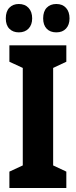

<svg xmlns="http://www.w3.org/2000/svg" viewBox="-20 -941 379 961"><path d="M312 0H27V-82L94 -113V-601L27 -632V-714H312V-632L246 -601V-113L312 -82ZM9 -849Q9 -884 27 -902.5Q45 -921 74 -921Q105 -921 123 -901.5Q141 -882 141 -849Q141 -817 123 -798Q105 -779 74 -779Q45 -779 27 -797Q9 -815 9 -849ZM196 -849Q196 -884 214 -902.5Q232 -921 262 -921Q293 -921 310.5 -901.5Q328 -882 328 -849Q328 -817 310.5 -798Q293 -779 262 -779Q231 -779 213.5 -797.5Q196 -816 196 -849Z"/></svg>

Font: Noto Sans ExtraCondensed ExtraBold
Style: Regular
Weight: 800
Width: 2
Designer: Monotype Design Team
Foundry: Monotype Imaging Inc.
Version: Version 2.013; ttfautohint (v1.8.4.7-5d5b)